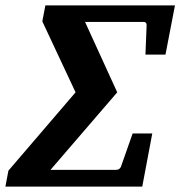

<svg xmlns="http://www.w3.org/2000/svg" viewBox="-41 -691 668 711"><path d="M485.8 0H-21L-9.8 -59.1L238.8 -349.1L115.7 -611.8L127 -670.9H606.9L571.8 -488.8H497.6L502 -598.1Q502 -609.9 490.2 -609.9H273.9L393.1 -349.1L146 -62H388.7Q401.4 -62 406.7 -73.2L450.2 -196.8H522.9Z"/></svg>

Font: Charis
Style: Bold Italic
Weight: 700
Italic angle: -11°
Designer: Walt Agee, Miriam Martin, Annie Olsen, Victor Gaultney, Lorna Priest, Alan Ward, Bob Hallissy, Martin Hosken, Sharon Cor
Foundry: SIL Global
Version: Version 7.000